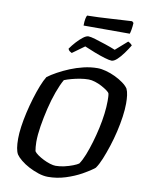

<svg xmlns="http://www.w3.org/2000/svg" viewBox="-109 -1120 905 1195"><g transform="rotate(10 344.0 -522.5)"><path d="M279 0Q250 0 218 -10.5Q186 -21 156.5 -36.5Q127 -52 104.5 -70.5Q82 -89 72 -104Q63 -119 59 -143.5Q55 -168 55 -203Q55 -236 61 -279Q67 -322 78 -370Q89 -418 103 -464Q117 -510 132 -548Q147 -586 162 -610Q186 -628 220.5 -647Q255 -666 295 -682.5Q335 -699 379 -709.5Q423 -720 467 -720Q491 -720 520.5 -712Q550 -704 578.5 -690.5Q607 -677 630.5 -660Q654 -643 665 -626Q673 -609 676 -585.5Q679 -562 679 -534Q679 -497 672.5 -450.5Q666 -404 654.5 -354.5Q643 -305 627.5 -257.5Q612 -210 596 -171Q580 -132 563 -108Q535 -85 489 -59.5Q443 -34 389 -17Q335 0 279 0ZM314 -76Q340 -76 368.5 -82.5Q397 -89 421.5 -98.5Q446 -108 457 -116Q474 -141 489 -179Q504 -217 517.5 -262.5Q531 -308 541.5 -355.5Q552 -403 557.5 -448Q563 -493 563 -529Q563 -542 562.5 -554.5Q562 -567 560 -576Q557 -584 542.5 -594.5Q528 -605 507.5 -616Q487 -627 464.5 -634Q442 -641 424 -641Q399 -641 371.5 -636.5Q344 -632 318 -625Q292 -618 272 -610Q253 -577 234.5 -526Q216 -475 202 -416.5Q188 -358 179 -302Q170 -246 170 -202Q170 -185 171.5 -170.5Q173 -156 175 -144Q181 -134 198 -122Q215 -110 236 -99.5Q257 -89 278 -82.5Q299 -76 314 -76ZM543 -781Q530 -781 499.5 -790Q469 -799 433 -813Q397 -827 367 -840L291 -785Q286 -787 278 -792.5Q270 -798 267 -808Q283 -831 303 -853Q323 -875 342.5 -890Q362 -905 376 -905Q390 -905 420 -896Q450 -887 486 -875Q522 -863 551 -851L625 -916Q632 -913 639.5 -907.5Q647 -902 651 -896Q636 -871 616.5 -844Q597 -817 577.5 -799Q558 -781 543 -781ZM334 -966Q334 -992 337.5 -1009Q341 -1026 345 -1031Q375 -1031 415.5 -1033Q456 -1035 498 -1037.5Q540 -1040 574.5 -1042Q609 -1044 627 -1045L637 -1036Q636 -1014 632.5 -994Q629 -974 626 -966Z"/></g></svg>

Font: Texturina Medium 12pt SemiBold
Style: Italic
Weight: 600
Italic angle: -11°
Version: Version 1.002